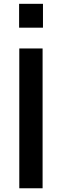

<svg xmlns="http://www.w3.org/2000/svg" viewBox="-20 -1010 332 1030"><path d="M210.5 -989.5V-861.5H82.5V-989.5ZM208.5 -750V0H83.5V-750Z"/></svg>

Font: Russisch Sans
Style: Bold
Weight: 700
Designer: Michael Sharanda (font) & Cristiano Sobral (main changes)
Foundry: Michael Sharanda
Version: Version 2.00;September 8, 2020;FontCreator 13.0.0.2681 64-bi